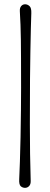

<svg xmlns="http://www.w3.org/2000/svg" viewBox="-20 -883 234 907"><path d="M125 -28.3Q125.5 -12.2 117.4 -3.9Q109.4 4.4 98.1 4.4Q86.9 4.4 78.1 -3.2Q69.3 -10.7 70.8 -37.6Q72.3 -64.5 74 -118.4Q75.7 -172.4 77.1 -235.4Q79.6 -374 79.6 -467.5Q79.6 -561 79.3 -607.9Q79.1 -654.8 78.6 -694.3Q77.6 -768.6 73.7 -830.1Q72.8 -845.7 80.1 -854.2Q87.4 -862.8 98.6 -862.8Q109.9 -862.8 119.4 -854.2Q128.9 -845.7 127.9 -820.3Q127 -794.9 125.7 -746.6Q124.5 -698.2 123.5 -638.7Q122.6 -579.1 121.8 -509.8Q121.1 -440.4 121.1 -295.9Q121.1 -151.4 125 -28.3Z"/></svg>

Font: Pompiere
Style: Regular
Weight: 400
Designer: Karolina Lach
Foundry: Sorkin Type Co.
Version: Version 1.002